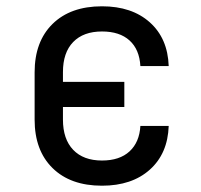

<svg xmlns="http://www.w3.org/2000/svg" viewBox="-20 -580 640 610"><path d="M304 10Q204 10 147 -46Q90 -102 90 -200V-350Q90 -448 147 -504Q204 -560 304 -560Q399 -560 456 -509Q513 -458 516 -370H426Q423 -423 391.5 -451.5Q360 -480 304 -480Q245 -480 212.5 -446.5Q180 -413 180 -351V-320H375V-240H180V-200Q180 -138 212.5 -104Q245 -70 304 -70Q360 -70 391.5 -99Q423 -128 426 -180H516Q513 -92 456 -41Q399 10 304 10Z"/></svg>

Font: Liga JetBrainsMono Nerd Font
Style: Regular
Weight: 400
Designer: Philipp Nurullin, Konstantin Bulenkov
Foundry: JetBrains
Version: Version 2.225; ttfautohint (v1.8.3)